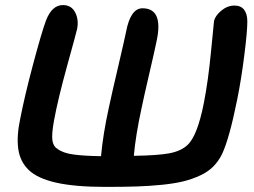

<svg xmlns="http://www.w3.org/2000/svg" viewBox="-20 -732 1004 760"><path d="M397.9 7.8Q277.3 7.8 203.1 -8.8Q128.9 -25.4 94 -58.8Q59.1 -92.3 52.2 -143.1Q45.4 -193.8 60.1 -262.2Q77.6 -352.5 111.3 -478.8Q145 -605 162.1 -650.9Q185.5 -711.9 229 -711.9Q262.7 -711.9 277.6 -682.9Q292.5 -653.8 285.2 -617.2Q282.2 -603 245.8 -471.7Q209.5 -340.3 193.8 -254.9Q184.1 -201.2 187.3 -177.2Q190.4 -153.3 207 -143.1Q229 -126 271 -120.4Q313 -114.7 379.9 -113.8Q387.7 -200.7 411.1 -307.1Q422.4 -360.4 447.8 -468.5Q473.1 -576.7 479 -606Q496.6 -699.2 543.9 -699.2Q626 -699.2 601.1 -575.2Q592.3 -531.7 571 -440.7Q549.8 -349.6 541 -307.1Q516.6 -194.8 509.8 -115.2Q605 -116.7 650.4 -125.2Q695.8 -133.8 721.2 -157.2Q761.2 -192.9 787.1 -325.2Q804.2 -412.6 815.4 -529.1Q826.7 -645.5 827.1 -647.9Q831.1 -668.9 855.5 -689.5Q879.9 -710 908.2 -710Q933.6 -710 946.3 -693.4Q959 -676.8 959 -647Q959 -607.4 947 -512.7Q935.1 -418 918.9 -337.9Q887.2 -180.2 857.9 -120.1Q844.2 -92.8 823.7 -72.3Q803.2 -51.8 772.7 -37.6Q742.2 -23.4 707.5 -14.6Q672.9 -5.9 622.8 -0.7Q572.8 4.4 521 6.1Q469.2 7.8 397.9 7.8Z"/></svg>

Font: Shantell Sans Normal
Style: Italic
Weight: 600
Italic angle: -11.31°
Designer: Stephen Nixon, Anya Danilova, Shantell Martin
Foundry: Arrow Type
Version: Version 1.006;[559af2be0]